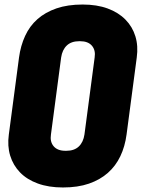

<svg xmlns="http://www.w3.org/2000/svg" viewBox="-20 -814 640 848"><path d="M539 -220Q532 -167 511.5 -124Q491 -81 456.5 -50.5Q422 -20 373 -3Q324 14 258 14Q195 14 147 -3.5Q99 -21 68.5 -52.5Q38 -84 25 -126.5Q12 -169 19 -220L64 -560Q71 -612 91 -655.5Q111 -699 145.5 -729.5Q180 -760 229.5 -777Q279 -794 345 -794Q408 -794 455.5 -776.5Q503 -759 534 -727.5Q565 -696 578 -653.5Q591 -611 584 -560ZM398 -560Q403 -592 386 -612Q369 -632 334 -632H330Q295 -632 275 -613Q255 -594 250 -560L205 -220Q200 -188 217 -168Q234 -148 269 -148H273Q308 -148 328 -167Q348 -186 353 -220Z"/></svg>

Font: Tanohe Sans Black
Style: Italic
Weight: 900
Designer: Village Type and Design LLC & Cristiano Sobral
Foundry: Cooper Hewitt Smithsonian Design Museum
Version: Version 1.00;January 12, 2020;FontCreator 12.0.0.2547 64-bit